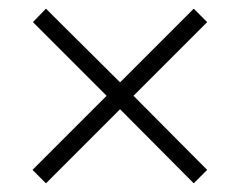

<svg xmlns="http://www.w3.org/2000/svg" viewBox="-20 -567 552 443"><path d="M86 -144 55 -175 226 -346 56 -516 86 -547 257 -377 427 -547 458 -516 288 -346 458 -175 427 -144 257 -315Z"/></svg>

Font: MuseoModerno ExtraLight
Style: Regular
Weight: 200
Designer: Pablo Cosgaya, Héctor Gatti, Marcela Romero, and the Authors of The MuseoModerno Project.
Foundry: Omnibus-Type Team
Version: Version 1.001